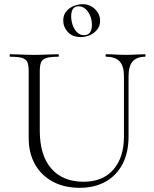

<svg xmlns="http://www.w3.org/2000/svg" viewBox="-20 -884 737 917"><path d="M572 -520Q572 -568 551.5 -590.5Q531 -613 487 -613Q484 -613 484 -619Q484 -625 487 -625Q509 -625 532.5 -623.5Q556 -622 584 -622Q607 -622 630.5 -623.5Q654 -625 673 -625Q675 -625 675 -619Q675 -613 673 -613Q633 -613 613.5 -590.5Q594 -568 594 -520V-234Q594 -155 565 -100Q536 -45 483.5 -16Q431 13 361 13Q287 13 232 -16.5Q177 -46 147 -99.5Q117 -153 117 -225V-544Q117 -573 110.5 -587.5Q104 -602 85 -607.5Q66 -613 28 -613Q26 -613 26 -619Q26 -625 28 -625Q52 -625 81 -623.5Q110 -622 143 -622Q177 -622 206.5 -623.5Q236 -625 258 -625Q261 -625 261 -619Q261 -613 258 -613Q220 -613 201 -607Q182 -601 176 -586Q170 -571 170 -542V-260Q170 -142 225 -79Q280 -16 379 -16Q471 -16 521.5 -74Q572 -132 572 -233ZM365 -707Q326 -707 304 -731Q282 -755 282 -786Q282 -812 296.5 -829.5Q311 -847 332.5 -855.5Q354 -864 375 -864Q409 -864 433.5 -840.5Q458 -817 458 -784Q458 -760 444 -742.5Q430 -725 409 -716Q388 -707 365 -707ZM381 -716Q419 -716 419 -766Q419 -801 400.5 -827.5Q382 -854 355 -854Q320 -854 320 -806Q320 -785 327 -764.5Q334 -744 348 -730Q362 -716 381 -716Z"/></svg>

Font: Cormorant Light Light
Style: Regular
Weight: 300
Version: Version 4.000